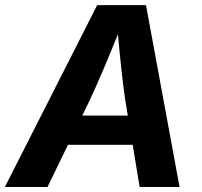

<svg xmlns="http://www.w3.org/2000/svg" viewBox="-41 -748 808 768"><path d="M-21.5 0 347.7 -727.5H543L677.2 0H517.6L489.7 -168.9H231L148.9 0ZM288.1 -285.6H470.2L459.5 -351.1Q451.7 -404.8 444.6 -470.2Q437.5 -535.6 430.7 -610.8Q400.9 -537.1 373.3 -471.9Q345.7 -406.7 319.8 -351.1Z"/></svg>

Font: Inter
Style: Bold Italic
Weight: 700
Italic angle: -9.39999°
Designer: Rasmus Andersson
Foundry: rsms
Version: Version 4.001;git-9221beed3